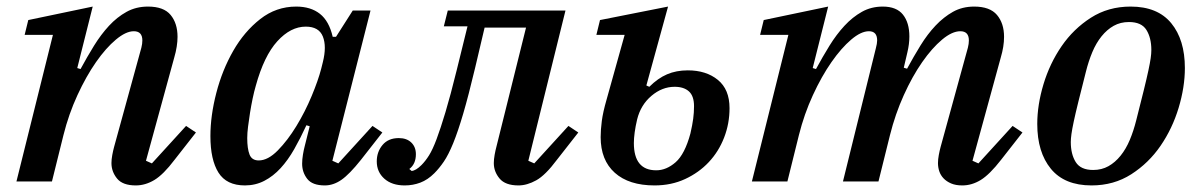

<svg xmlns="http://www.w3.org/2000/svg" viewBox="-20 -552 3659 584"><path d="M393 12Q353 12 336 -9Q319 -30 319 -56Q319 -67 321.5 -80.5Q324 -94 327 -105L410 -407Q413 -419 413 -429Q413 -457 387 -457Q363 -457 332.5 -431.5Q302 -406 272 -363Q242 -320 215.5 -262.5Q189 -205 173 -141L138 0H30L141 -446H55L66 -491L262 -532L215 -345L225 -342Q245 -379 266 -413Q287 -447 311.5 -473.5Q336 -500 365 -516Q394 -532 430 -532Q478 -532 499 -506.5Q520 -481 520 -440Q520 -426 517.5 -410Q515 -394 510 -377L424 -63L442 -55L546 -169L576 -149L511 -66Q477 -21 449.5 -4.5Q422 12 393 12Z M725 12Q669 12 644.5 -27Q620 -66 620 -138Q620 -200 638 -269.5Q656 -339 689.5 -397.5Q723 -456 771.5 -494Q820 -532 881 -532Q925 -532 953 -510Q981 -488 992 -440H1002L1053 -520H1107L991 -63L1009 -55L1113 -169L1143 -149L1078 -66Q1043 -22 1018.5 -5Q994 12 968 12Q930 12 914.5 -8Q899 -28 899 -54Q899 -67 901.5 -82Q904 -97 907 -108L922 -168L912 -171Q894 -132 875 -98.5Q856 -65 833.5 -40.5Q811 -16 784 -2Q757 12 725 12ZM767 -64Q795 -64 825 -94.5Q855 -125 881.5 -168.5Q908 -212 928 -260Q948 -308 957 -343L962 -363Q974 -411 962 -441Q950 -471 910 -471Q864 -471 823.5 -426.5Q783 -382 758 -291Q753 -274 748.5 -252.5Q744 -231 740.5 -209Q737 -187 734.5 -167Q732 -147 732 -132Q732 -100 739 -82Q746 -64 767 -64Z M1211 12Q1172 12 1149 -8.5Q1126 -29 1126 -61Q1126 -90 1143.5 -111Q1161 -132 1193 -132Q1217 -132 1231 -118.5Q1245 -105 1245 -83Q1245 -53 1225 -38L1232 -32Q1245 -33 1262 -50Q1274 -62 1285 -79.5Q1296 -97 1308 -129Q1320 -161 1335 -211Q1350 -261 1369 -338L1402 -472H1330L1342 -520H1700L1587 -63L1605 -55L1709 -169L1739 -149L1674 -66Q1639 -19 1611 -3.5Q1583 12 1557 12Q1517 12 1499.5 -9Q1482 -30 1482 -56Q1482 -67 1484.5 -81Q1487 -95 1490 -106L1580 -468H1454L1425 -345Q1405 -261 1389 -206.5Q1373 -152 1358.5 -116.5Q1344 -81 1330 -60.5Q1316 -40 1301 -25Q1281 -5 1258.5 3.5Q1236 12 1211 12Z M1971 12Q1893 12 1850 -26.5Q1807 -65 1807 -135Q1807 -157 1810.5 -184Q1814 -211 1825 -249L1880 -446H1794L1805 -491L2012 -532L1946 -292L1955 -288Q1981 -314 2009 -326Q2037 -338 2072 -338Q2128 -338 2163.5 -309Q2199 -280 2199 -223Q2199 -176 2182.5 -133.5Q2166 -91 2136 -59Q2106 -27 2064 -7.5Q2022 12 1971 12ZM1976 -34Q2007 -34 2035 -58.5Q2063 -83 2080 -146Q2086 -172 2088.5 -191Q2091 -210 2091 -229Q2091 -260 2075.5 -274Q2060 -288 2032 -288Q1994 -288 1961.5 -260.5Q1929 -233 1918 -189Q1913 -168 1910.5 -149.5Q1908 -131 1908 -117Q1908 -34 1976 -34Z M2907 12Q2887 12 2873 6Q2859 0 2850 -9.5Q2841 -19 2837 -31Q2833 -43 2833 -56Q2833 -67 2835.5 -80.5Q2838 -94 2841 -105L2924 -407Q2927 -419 2927 -429Q2927 -457 2901 -457Q2876 -457 2845.5 -431.5Q2815 -406 2785 -363Q2755 -320 2729 -262.5Q2703 -205 2687 -141L2652 0H2544L2644 -405Q2648 -420 2648 -429Q2648 -457 2623 -457Q2599 -457 2569 -431.5Q2539 -406 2509 -363Q2479 -320 2452.5 -262.5Q2426 -205 2410 -141L2375 0H2267L2378 -446H2292L2303 -491L2499 -532L2452 -345L2462 -342Q2482 -379 2503 -413Q2524 -447 2548.5 -473.5Q2573 -500 2601.5 -516Q2630 -532 2665 -532Q2707 -532 2726.5 -507.5Q2746 -483 2746 -441Q2746 -418 2740 -393L2729 -346L2739 -343Q2759 -380 2780 -414Q2801 -448 2825.5 -474Q2850 -500 2878.5 -516Q2907 -532 2943 -532Q2991 -532 3012.5 -506.5Q3034 -481 3034 -440Q3034 -425 3031.5 -409.5Q3029 -394 3024 -377L2938 -63L2956 -55L3060 -169L3090 -149L3025 -66Q2990 -21 2963 -4.5Q2936 12 2907 12Z M3305 -35Q3331 -35 3351.5 -46.5Q3372 -58 3388.5 -78.5Q3405 -99 3416.5 -126.5Q3428 -154 3436 -186Q3450 -241 3459 -277.5Q3468 -314 3473 -337.5Q3478 -361 3480 -375Q3482 -389 3482 -400Q3482 -437 3467 -461Q3452 -485 3414 -485Q3388 -485 3367.5 -473.5Q3347 -462 3330.5 -441.5Q3314 -421 3302.5 -393.5Q3291 -366 3283 -334Q3269 -279 3260 -242.5Q3251 -206 3246 -182.5Q3241 -159 3239 -144.5Q3237 -130 3237 -120Q3237 -83 3252 -59Q3267 -35 3305 -35ZM3300 12Q3218 12 3176.5 -38.5Q3135 -89 3135 -175Q3135 -233 3154 -296Q3173 -359 3209 -411.5Q3245 -464 3298 -498Q3351 -532 3419 -532Q3501 -532 3542.5 -481.5Q3584 -431 3584 -345Q3584 -287 3565 -224Q3546 -161 3510 -108.5Q3474 -56 3421 -22Q3368 12 3300 12Z"/></svg>

Font: IBM Plex Serif Medm
Style: Italic
Weight: 500
Italic angle: -14°
Designer: Mike Abbink, Paul van der Laan, Pieter van Rosmalen
Foundry: Bold Monday
Version: Version 3.001